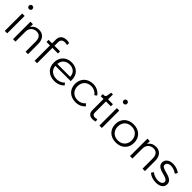

<svg xmlns="http://www.w3.org/2000/svg" viewBox="382 -2323 3896 3896"><g transform="rotate(45 2330.0 -375.0)"><path d="M87 -500V0H157V-500ZM122 -760C93 -760 72 -739 72 -710C72 -681 93 -660 122 -660C151 -660 172 -681 172 -710C172 -739 151 -760 122 -760Z M684 -290V0H754V-290C754 -450 664 -510 564 -510C498 -510 431 -484 394 -416V-500H324V0H394V-280C394 -410 484 -450 554 -450C624 -450 684 -410 684 -290Z M944 -600V-500H844V-440H944V0H1014V-440H1174V-500H1014V-600C1014 -666 1048 -700 1114 -700C1136 -700 1167 -695 1184 -690V-750C1168 -755 1138 -760 1114 -760C1002 -760 944 -705 944 -600Z M1244 -250C1244 -94 1352 10 1514 10C1604 10 1685 -24 1729 -79L1692 -122C1653 -78 1591 -51 1524 -50C1402 -49 1319 -119 1314 -225H1754V-260C1754 -410 1654 -510 1504 -510C1348 -510 1244 -406 1244 -250ZM1315 -280C1321 -383 1396 -450 1504 -450C1612 -450 1682 -383 1684 -280Z M2334 -84 2290 -126C2252 -79 2192 -50 2124 -50C2004 -50 1924 -130 1924 -250C1924 -370 2004 -450 2124 -450C2195 -450 2258 -416 2296 -362L2341 -399C2292 -468 2211 -510 2124 -510C1962 -510 1854 -406 1854 -250C1854 -94 1962 10 2124 10C2211 10 2287 -25 2334 -84Z M2401 -440H2481V-120C2481 -35 2531 10 2611 10C2646 10 2674 3 2696 -7L2679 -61C2660 -55 2639 -50 2621 -50C2575 -50 2551 -74 2551 -120V-440H2691V-500H2551V-640H2501L2485 -550C2478 -512 2465 -500 2431 -500H2401Z M2803 -500V0H2873V-500ZM2838 -760C2809 -760 2788 -739 2788 -710C2788 -681 2809 -660 2838 -660C2867 -660 2888 -681 2888 -710C2888 -739 2867 -760 2838 -760Z M3280 -510C3118 -510 3010 -406 3010 -250C3010 -94 3118 10 3280 10C3442 10 3550 -94 3550 -250C3550 -406 3442 -510 3280 -510ZM3280 -50C3160 -50 3080 -130 3080 -250C3080 -370 3160 -450 3280 -450C3400 -450 3480 -370 3480 -250C3480 -130 3400 -50 3280 -50Z M4040 -290V0H4110V-290C4110 -450 4020 -510 3920 -510C3854 -510 3787 -484 3750 -416V-500H3680V0H3750V-280C3750 -410 3840 -450 3910 -450C3980 -450 4040 -410 4040 -290Z M4411 -510C4291 -510 4231 -445 4231 -371C4231 -299 4277 -253 4405 -222C4520 -194 4550 -165 4550 -127C4550 -85 4509 -50 4430 -50C4367 -50 4302 -72 4252 -113L4220 -62C4270 -18 4344 10 4430 10C4555 10 4620 -52 4620 -129C4620 -208 4565 -252 4439 -283C4327 -311 4301 -335 4301 -371C4301 -413 4334 -450 4411 -450C4471 -450 4528 -425 4575 -391L4610 -443C4558 -484 4488 -510 4411 -510Z"/></g></svg>

Font: Gully Light
Style: Regular
Weight: 300
Designer: jaikishan Patel
Foundry: MagicType
Version: Version 1.000;Glyphs 3.2 (3242)